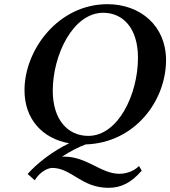

<svg xmlns="http://www.w3.org/2000/svg" viewBox="-20 -678 813 917"><path d="M112 153 146 183C174 137 214 124 229 124C322 124 368 219 498 219C561 219 608 193 657 137L644 115C617 142 579 152 550 152C462 152 396 70 286 70C282.8 70 279.4 70.1 275.9 70.4C318.3 42.5 358.5 23.1 389.2 11.8C625 4 773 -196.9 773 -391C773 -555 650 -658 493 -658C260 -658 97 -442 97 -247C97 -108.4 183 -16.5 310.2 6.4C230.7 44.1 154.6 104.2 112 153ZM473 -617C567 -617 639 -544 639 -402C639 -227 544 -29 402 -29C303 -29 232 -107 232 -245C232 -414 328 -617 473 -617Z"/></svg>

Font: Linux Libertine O
Style: Bold Italic
Weight: 700
Italic angle: -11.5°
Designer: Philipp H. Poll
Foundry: Philipp H. Poll
Version: Version 4.1.0